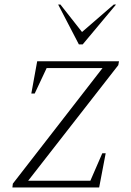

<svg xmlns="http://www.w3.org/2000/svg" viewBox="-20 -832 583 852"><path d="M35 0 37 -17 435 -530H187L134 -417H119L145 -560H508L505 -543L105 -30H381L434 -152H449L420 0ZM330 -635 238 -812H248L344 -690L485 -812H495L347 -635Z"/></svg>

Font: Spectral SC ExtraLight
Style: Italic
Weight: 275
Italic angle: -10°
Designer: Jean-Baptiste Levee
Foundry: Production Type
Version: Version 2.001